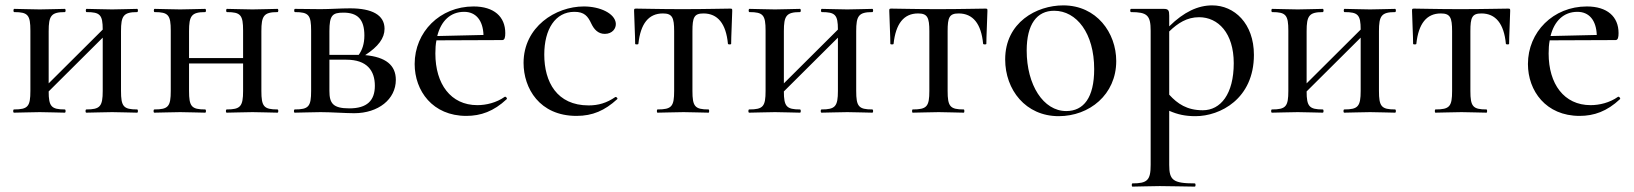

<svg xmlns="http://www.w3.org/2000/svg" viewBox="-20 -419 6078 714"><path d="M490 -12C439 -12 430 -23 430 -81V-303C430 -360 439 -374 490 -374C494 -374 494 -386 490 -386C465 -386 431 -384 397 -384C362 -384 328 -386 302 -386C298 -386 298 -374 302 -374C352 -374 362 -364 362 -309L161 -109V-303C161 -360 170 -374 221 -374C225 -374 225 -386 221 -386C196 -386 162 -384 128 -384C93 -384 59 -386 33 -386C29 -386 29 -374 33 -374C84 -374 93 -363 93 -305V-81C93 -23 84 -12 32 -12C28 -12 28 0 32 0C59 0 93 -2 128 -2C162 -2 195 0 221 0C225 0 225 -12 221 -12C171 -12 161 -23 161 -79L362 -279V-81C362 -23 352 -12 301 -12C297 -12 297 0 301 0C327 0 362 -2 397 -2C431 -2 464 0 490 0C494 0 494 -12 490 -12Z M1012 -12C961 -12 952 -23 952 -81V-303C952 -360 961 -374 1012 -374C1016 -374 1016 -386 1012 -386C987 -386 953 -384 919 -384C884 -384 850 -386 824 -386C820 -386 820 -374 824 -374C875 -374 884 -363 884 -305V-203H683V-303C683 -360 692 -374 743 -374C747 -374 747 -386 743 -386C718 -386 684 -384 650 -384C615 -384 581 -386 555 -386C551 -386 551 -374 555 -374C606 -374 615 -363 615 -305V-81C615 -23 606 -12 554 -12C550 -12 550 0 554 0C581 0 615 -2 650 -2C684 -2 717 0 743 0C747 0 747 -12 743 -12C692 -12 683 -23 683 -81V-183H884V-81C884 -23 874 -12 823 -12C819 -12 819 0 823 0C849 0 884 -2 919 -2C953 -2 986 0 1012 0C1016 0 1016 -12 1012 -12Z M1338 -214C1387 -246 1410 -277 1410 -312C1410 -363 1364 -388 1282 -388C1246 -388 1206 -385 1172 -385C1137 -385 1103 -386 1077 -386C1073 -386 1073 -374 1077 -374C1128 -374 1137 -363 1137 -305V-81C1137 -23 1128 -12 1076 -12C1072 -12 1072 0 1076 0C1103 0 1137 -2 1172 -2C1210 -2 1266 2 1297 2C1387 2 1452 -50 1452 -122C1452 -177 1414 -207 1338 -214ZM1257 -372C1309 -372 1335 -348 1335 -287C1335 -256 1327 -233 1314 -215H1303H1205V-303C1205 -362 1216 -372 1257 -372ZM1279 -16C1218 -16 1205 -35 1205 -81V-197H1268C1345 -197 1374 -156 1374 -100C1374 -45 1345 -16 1279 -16Z M1857 -59C1826 -37 1788 -28 1755 -28C1656 -28 1599 -107 1599 -220C1599 -238 1600 -254 1603 -269L1848 -270C1857 -270 1859 -281 1859 -296C1859 -357 1817 -395 1741 -395C1616 -395 1522 -300 1522 -181C1522 -81 1589 12 1714 12C1768 12 1816 -5 1864 -50C1868 -53 1861 -61 1857 -59ZM1706 -375C1750 -375 1776 -343 1778 -289L1606 -285C1620 -341 1655 -375 1706 -375Z M2124 12C2184 12 2229 -8 2275 -50C2279 -53 2272 -60 2268 -58C2236 -36 2205 -27 2169 -27C2051 -27 2004 -114 2004 -216C2004 -310 2045 -375 2116 -375C2153 -375 2166 -359 2179 -331C2189 -310 2204 -293 2229 -293C2257 -293 2272 -313 2270 -333C2266 -369 2212 -395 2151 -395C2046 -395 1927 -319 1927 -185C1927 -91 1986 12 2124 12Z M2425 0C2453 0 2487 -2 2522 -2C2555 -2 2589 0 2615 0C2618 0 2618 -12 2615 -12C2564 -12 2555 -23 2555 -81V-303C2555 -354 2561 -369 2596 -369C2649 -369 2680 -331 2687 -256C2688 -253 2699 -253 2699 -256C2699 -282 2702 -338 2703 -378C2703 -386 2703 -387 2695 -387C2669 -387 2609 -385 2518 -385C2428 -385 2371 -387 2346 -387C2338 -387 2338 -386 2338 -378C2339 -338 2342 -282 2342 -256C2342 -253 2354 -253 2354 -256C2362 -331 2392 -369 2445 -369C2480 -369 2487 -354 2487 -303V-81C2487 -23 2478 -12 2425 -12C2422 -12 2422 0 2425 0Z M3224 -12C3173 -12 3164 -23 3164 -81V-303C3164 -360 3173 -374 3224 -374C3228 -374 3228 -386 3224 -386C3199 -386 3165 -384 3131 -384C3096 -384 3062 -386 3036 -386C3032 -386 3032 -374 3036 -374C3086 -374 3096 -364 3096 -309L2895 -109V-303C2895 -360 2904 -374 2955 -374C2959 -374 2959 -386 2955 -386C2930 -386 2896 -384 2862 -384C2827 -384 2793 -386 2767 -386C2763 -386 2763 -374 2767 -374C2818 -374 2827 -363 2827 -305V-81C2827 -23 2818 -12 2766 -12C2762 -12 2762 0 2766 0C2793 0 2827 -2 2862 -2C2896 -2 2929 0 2955 0C2959 0 2959 -12 2955 -12C2905 -12 2895 -23 2895 -79L3096 -279V-81C3096 -23 3086 -12 3035 -12C3031 -12 3031 0 3035 0C3061 0 3096 -2 3131 -2C3165 -2 3198 0 3224 0C3228 0 3228 -12 3224 -12Z M3374 0C3402 0 3436 -2 3471 -2C3504 -2 3538 0 3564 0C3567 0 3567 -12 3564 -12C3513 -12 3504 -23 3504 -81V-303C3504 -354 3510 -369 3545 -369C3598 -369 3629 -331 3636 -256C3637 -253 3648 -253 3648 -256C3648 -282 3651 -338 3652 -378C3652 -386 3652 -387 3644 -387C3618 -387 3558 -385 3467 -385C3377 -385 3320 -387 3295 -387C3287 -387 3287 -386 3287 -378C3288 -338 3291 -282 3291 -256C3291 -253 3303 -253 3303 -256C3311 -331 3341 -369 3394 -369C3429 -369 3436 -354 3436 -303V-81C3436 -23 3427 -12 3374 -12C3371 -12 3371 0 3374 0Z M3917 13C4031 13 4131 -67 4131 -192C4131 -297 4058 -399 3934 -399C3835 -399 3718 -336 3718 -198C3718 -85 3794 13 3917 13ZM3945 -6C3860 -6 3798 -103 3798 -231C3798 -329 3836 -379 3900 -379C3984 -379 4049 -295 4049 -162C4049 -56 4010 -6 3945 -6Z M4488 -399C4435 -399 4383 -375 4328 -321V-361C4328 -380 4325 -386 4308 -386H4186C4182 -386 4182 -374 4186 -374C4246 -374 4259 -362 4259 -305V194C4259 251 4247 263 4191 263C4188 263 4188 275 4191 275C4218 275 4254 273 4293 273C4342 273 4387 275 4423 275C4427 275 4427 263 4423 263C4342 263 4328 251 4328 194V-7C4360 7 4388 13 4426 13C4517 13 4643 -51 4643 -215C4643 -332 4570 -399 4488 -399ZM4453 -9C4394 -9 4359 -33 4328 -67V-302C4360 -333 4394 -355 4439 -355C4510 -355 4568 -296 4568 -184C4568 -69 4519 -9 4453 -9Z M5168 -12C5117 -12 5108 -23 5108 -81V-303C5108 -360 5117 -374 5168 -374C5172 -374 5172 -386 5168 -386C5143 -386 5109 -384 5075 -384C5040 -384 5006 -386 4980 -386C4976 -386 4976 -374 4980 -374C5030 -374 5040 -364 5040 -309L4839 -109V-303C4839 -360 4848 -374 4899 -374C4903 -374 4903 -386 4899 -386C4874 -386 4840 -384 4806 -384C4771 -384 4737 -386 4711 -386C4707 -386 4707 -374 4711 -374C4762 -374 4771 -363 4771 -305V-81C4771 -23 4762 -12 4710 -12C4706 -12 4706 0 4710 0C4737 0 4771 -2 4806 -2C4840 -2 4873 0 4899 0C4903 0 4903 -12 4899 -12C4849 -12 4839 -23 4839 -79L5040 -279V-81C5040 -23 5030 -12 4979 -12C4975 -12 4975 0 4979 0C5005 0 5040 -2 5075 -2C5109 -2 5142 0 5168 0C5172 0 5172 -12 5168 -12Z M5318 0C5346 0 5380 -2 5415 -2C5448 -2 5482 0 5508 0C5511 0 5511 -12 5508 -12C5457 -12 5448 -23 5448 -81V-303C5448 -354 5454 -369 5489 -369C5542 -369 5573 -331 5580 -256C5581 -253 5592 -253 5592 -256C5592 -282 5595 -338 5596 -378C5596 -386 5596 -387 5588 -387C5562 -387 5502 -385 5411 -385C5321 -385 5264 -387 5239 -387C5231 -387 5231 -386 5231 -378C5232 -338 5235 -282 5235 -256C5235 -253 5247 -253 5247 -256C5255 -331 5285 -369 5338 -369C5373 -369 5380 -354 5380 -303V-81C5380 -23 5371 -12 5318 -12C5315 -12 5315 0 5318 0Z M5997 -59C5966 -37 5928 -28 5895 -28C5796 -28 5739 -107 5739 -220C5739 -238 5740 -254 5743 -269L5988 -270C5997 -270 5999 -281 5999 -296C5999 -357 5957 -395 5881 -395C5756 -395 5662 -300 5662 -181C5662 -81 5729 12 5854 12C5908 12 5956 -5 6004 -50C6008 -53 6001 -61 5997 -59ZM5846 -375C5890 -375 5916 -343 5918 -289L5746 -285C5760 -341 5795 -375 5846 -375Z"/></svg>

Font: Cormorant Infant Book
Style: Regular
Weight: 500
Designer: Christian Thalmann (Catharsis Fonts)
Version: Version 1.000;PS 002.000;hotconv 1.0.88;makeotf.lib2.5.64775